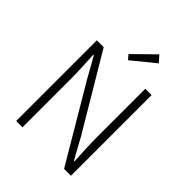

<svg xmlns="http://www.w3.org/2000/svg" viewBox="-260 -1087 1227 1227"><g transform="rotate(45 353.5 -474.0)"><path d="M106 0H163V-437C163 -510 158 -578 155 -648H160L242 -502L539 0H601V-729H544V-297C544 -226 548 -153 552 -81H547L466 -228L168 -729H106ZM337 -780 490 -905 452 -948 311 -810Z"/></g></svg>

Font: Noto Sans T Chinese Light
Style: Regular
Weight: 300
Designer: Ryoko NISHIZUKA (kana & ideographs); Paul D. Hunt (Latin, Greek & Cyrillic); Wenlong ZHANG (bopomofo); Sandoll Communica
Foundry: Adobe Systems Incorporated
Version: Version 1.000;PS 1;hotconv 1.0.78;makeotf.lib2.5.61930